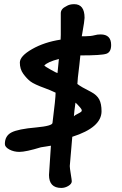

<svg xmlns="http://www.w3.org/2000/svg" viewBox="-20 -785 587 922"><path d="M365.9 -518.9 361.2 -474.3Q351.6 -398.1 351.6 -381.8Q367.9 -368.3 417.7 -343.4Q445.6 -328.5 456.6 -307.4Q467.6 -286.3 467.6 -250.8Q467.6 -172.7 327.1 -128.1L315.1 12.5Q315.1 21.6 319.9 50.8Q324.7 80.1 324.7 85.4Q324.7 97.8 308.4 107.7Q292.1 117.5 274.3 117.5Q215.3 117.5 215.3 55.2L224.5 -85.4Q213.4 -83 201 -81.5Q189 -80.1 176.5 -77.7Q104.1 -55.6 72.9 -55.6Q46.5 -55.6 24.9 -67.1Q3.4 -78.7 3.4 -93.5Q3.4 -132.4 34.8 -148.9Q66.2 -165.5 154.4 -173.1Q232.1 -180.3 232.1 -195.2Q247 -312.2 247 -340Q219.7 -353 196.6 -361.2Q143.9 -380.3 126.1 -394Q108.4 -407.7 91.8 -430.5Q75.3 -453.2 75.3 -484.4Q75.3 -515.6 134.1 -549.2Q192.8 -582.7 271 -594.7Q271.9 -604.3 271.9 -617.7V-721.3Q271.9 -742.9 298.8 -755.4Q313.7 -765 336.2 -765Q386.1 -765 386.1 -699.3Q386.1 -686.3 375.1 -624.5Q372.7 -612.5 372.7 -611H391.8Q415.8 -611 434.1 -615.8Q447 -619.7 463.3 -619.7Q513.7 -619.7 513.7 -568.8Q513.7 -534.8 490.9 -526.9Q468.1 -518.9 365.9 -518.9ZM262.8 -501.7Q210.1 -488.7 192.8 -470.5Q196.2 -465.7 224.5 -449.9Q252.8 -434.1 256.1 -434.1ZM334.8 -226.4Q339.6 -232.1 358.3 -241.2Q372.7 -248.4 372.7 -253.7Q372.7 -255.6 371.7 -259Q370.7 -261.4 368.8 -263.8Q366.9 -266.7 363.5 -270.5Q360.7 -273.4 357.8 -276.7Q354.9 -280.1 351.6 -283.5Q348.7 -286.3 345.8 -289.2L342.9 -291.6L342.4 -292.1Q336.2 -248 334.8 -226.4Z"/></svg>

Font: Namteng
Style: Regular
Weight: 400
Designer: Khon Soe Zaw Thu
Foundry: MPUA
Version: Version 1.03 June 17, 2016